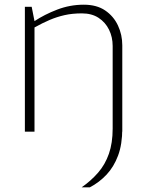

<svg xmlns="http://www.w3.org/2000/svg" viewBox="-20 -561 624 818"><path d="M328 237Q368 209 398 174.5Q428 140 444 94Q460 48 460 -13V-204H501V-14Q501 54 483 102Q465 150 434 183Q403 216 363 237ZM86 0V-532H115L127 -471Q169 -499 223.5 -520Q278 -541 337 -541Q392 -541 428 -516.5Q464 -492 482.5 -452.5Q501 -413 501 -368V0H460V-365Q460 -403 444.5 -434.5Q429 -466 400 -485Q371 -504 329 -504Q288 -504 255 -496.5Q222 -489 191.5 -476Q161 -463 127 -444V0Z"/></svg>

Font: Exo Thin ExtraLight
Style: Regular
Weight: 250
Version: Version 2.000